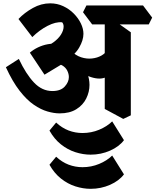

<svg xmlns="http://www.w3.org/2000/svg" viewBox="-20 -688 955 1180"><path d="M346.2 8.8Q312.5 8.8 272.1 -2.8Q231.8 -14.2 188 -44.1Q144.2 -74 100.6 -130Q57 -186 16.2 -274.8L95.8 -325.8Q139.5 -233 188.9 -180.8Q238.2 -128.5 302 -128.5Q352.8 -128.5 378 -156.2Q403.2 -184 403.2 -214.2Q403.2 -233.8 393.4 -253.8Q383.5 -273.8 361.8 -286.4Q340 -299 304.2 -295.2L394 -313.8L253.5 -229L163.5 -364.2Q185.5 -383.5 214.1 -397Q242.8 -410.5 273.2 -416.1Q303.8 -421.8 329.8 -417L372.5 -382Q431.8 -355 466.4 -318Q501 -281 515.5 -241.6Q530 -202.2 530 -166.5Q530 -123 510 -82.6Q490 -42.2 449.2 -16.8Q408.5 8.8 346.2 8.8ZM389 -321.2 231.8 -390.5Q276.5 -405 307.8 -427.5Q339 -450 355 -475.9Q371 -501.8 371 -525Q371 -533 368.5 -539.8Q366 -546.5 361.8 -551Q322.5 -555 272.4 -529.1Q222.2 -503.2 178.5 -460L93.5 -571.2Q130.2 -610 181.8 -638.8Q233.2 -667.5 288.8 -667.5Q331.5 -667.5 368.6 -650.1Q405.8 -632.8 433.6 -604.5Q461.5 -576.2 477.1 -543.8Q492.8 -511.2 492.8 -480Q492.8 -441.2 466.8 -396Q440.8 -350.8 389 -321.2ZM631.5 -214Q595.5 -196 538.8 -214.2Q482 -232.5 407 -299L416 -376.5Q444.2 -347.2 478.4 -336.1Q512.5 -325 545.2 -328.6Q578 -332.2 603.1 -346.4Q628.2 -360.5 639 -381.5ZM737.5 42.8 623.8 -18.5V-589.8L679.5 -563.8L784 -489.5V20.8ZM546.5 -538 490.2 -612.8 511.2 -654.5H859L915.2 -579.8L894.2 -538ZM536.8 472.5Q490.8 472.5 443.4 457.4Q396 442.2 354.8 409.5Q313.5 376.8 284 324.5L325 275.2Q360.5 308.2 401.5 323.9Q442.5 339.5 487.2 339.5Q541 339.5 589.2 319.5Q637.5 299.5 669.5 268L741.8 383.5Q712.5 423 656.5 447.8Q600.5 472.5 536.8 472.5ZM536.8 262.5Q490.8 262.5 443.4 247.4Q396 232.2 354.8 199.5Q313.5 166.8 284 114.5L325 65.2Q360.5 98.2 401.5 113.9Q442.5 129.5 487.2 129.5Q541 129.5 589.2 109.5Q637.5 89.5 669.5 58L741.8 173.5Q712.5 213 656.5 237.8Q600.5 262.5 536.8 262.5Z"/></svg>

Font: Eczar
Style: Regular
Weight: 400
Designer: Vaibhav Singh
Foundry: Rosetta Type Foundry
Version: Version 2.000